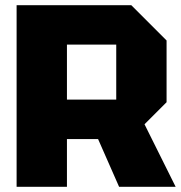

<svg xmlns="http://www.w3.org/2000/svg" viewBox="-20 -720 698 740"><path d="M238 -336H428V-548H238ZM622 -564V-326L537 -241L657 0H439L358 -184H238V0H44V-700H486Z"/></svg>

Font: Tektur ExtraBold
Style: Regular
Weight: 800
Designer: Adam Jagosz
Foundry: Adam Jagosz
Version: Version 1.005;gftools[0.9.30]